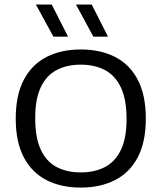

<svg xmlns="http://www.w3.org/2000/svg" viewBox="-20 -821 714 848"><path d="M336.5 7.5Q250.5 7.5 186 -25.2Q121.5 -58 85.5 -125.5Q49.5 -193 49.5 -297Q49.5 -401.5 85.5 -469.2Q121.5 -537 186.2 -569.8Q251 -602.5 336.5 -602.5Q423 -602.5 487.8 -569.8Q552.5 -537 588.2 -469.2Q624 -401.5 624 -297Q624 -193 588 -125.5Q552 -58 487.2 -25.2Q422.5 7.5 336.5 7.5ZM336.5 -59.5Q398 -59.5 443.5 -83.2Q489 -107 514 -159Q539 -211 539 -295.5Q539 -382 513.8 -435Q488.5 -488 443 -511.8Q397.5 -535.5 336.5 -535.5Q276 -535.5 230.8 -512Q185.5 -488.5 160.5 -436.5Q135.5 -384.5 135.5 -299.5Q135.5 -212.5 160.2 -159.8Q185 -107 230.2 -83.2Q275.5 -59.5 336.5 -59.5ZM392.5 -659 315.5 -801H385L457 -659ZM216 -659 138.5 -801H208.5L280.5 -659Z"/></svg>

Font: Encode Sans SC SemiExpanded
Style: Regular
Weight: 400
Width: 6
Designer: Multiple Designers
Foundry: Impallari Type
Version: Version 3.002